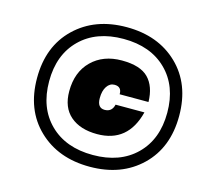

<svg xmlns="http://www.w3.org/2000/svg" viewBox="-113 -902 1171 1074"><g transform="rotate(15 472.5 -365.0)"><path d="M515 -582Q622 -582 669 -534Q716 -486 718 -396H551Q552 -440 510 -440Q483 -440 466 -414.5Q449 -389 449 -347Q449 -290 492 -290Q534 -290 544 -334H711Q664 -148 486 -148Q388 -148 331 -197Q274 -246 274 -340Q274 -451 340.5 -516.5Q407 -582 515 -582ZM195.5 -71Q81 -181 81 -365Q81 -549 195.5 -659Q310 -769 493 -769Q676 -769 790 -659Q904 -549 904 -365Q904 -181 790 -71Q676 39 493 39Q310 39 195.5 -71ZM243.5 -610Q151 -519 151 -365Q151 -211 243.5 -120Q336 -29 493 -29Q650 -29 742.5 -120Q835 -211 835 -365Q835 -519 742.5 -610Q650 -701 493 -701Q336 -701 243.5 -610Z"/></g></svg>

Font: Nacelle Black
Style: Italic
Weight: 900
Italic angle: -12°
Designer: Sora Sagano
Foundry: Sora Sagano
Version: Version 1.000;FEAKit 1.0